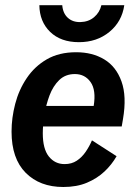

<svg xmlns="http://www.w3.org/2000/svg" viewBox="-20 -716 528 748"><path d="M226.7 12.5Q135 12.5 80 -42.9Q25 -98.3 25 -203.3Q25 -256.7 39.2 -311.2Q53.3 -365.8 84.2 -411.7Q115 -457.5 162.5 -485Q210 -512.5 276.7 -512.5Q340 -512.5 386.2 -484.6Q432.5 -456.7 453.3 -398.8Q474.2 -340.8 459.2 -252.5L454.2 -223.3H116.7L119.2 -303.3H345Q355 -365 332.9 -396.2Q310.8 -427.5 271.7 -427.5Q235 -427.5 210.8 -404.2Q186.7 -380.8 172.9 -344.2Q159.2 -307.5 152.9 -268.3Q146.7 -229.2 146.7 -196.7Q146.7 -135.8 170.4 -106.2Q194.2 -76.7 231.7 -76.7Q259.2 -76.7 279.2 -90Q299.2 -103.3 313.8 -124.6Q328.3 -145.8 338.3 -169.2L434.2 -107.5Q415.8 -75 387.1 -47.9Q358.3 -20.8 318.8 -4.2Q279.2 12.5 226.7 12.5ZM287.5 -551.7Q216.7 -551.7 175.4 -591.7Q134.2 -631.7 133.3 -695.8H222.5Q225 -664.2 244.2 -646.7Q263.3 -629.2 293.3 -630Q325 -630.8 346.7 -649.2Q368.3 -667.5 375 -695.8H464.2Q455 -631.7 406.2 -591.7Q357.5 -551.7 287.5 -551.7Z"/></svg>

Font: Familjen Grotesk SemiBold
Style: Italic
Weight: 600
Italic angle: -9.46201°
Designer: Anders Wikstroem, Jonas Baeckman, Matilda Gysing, Kristian Moeller
Foundry: Familjen STHLM AB
Version: Version 2.002